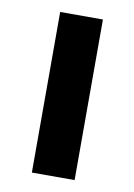

<svg xmlns="http://www.w3.org/2000/svg" viewBox="-64 -540 409 584"><g transform="rotate(10 140.5 -248.0)"><path d="M75 0V-496H207V0Z"/></g></svg>

Font: Nunito Sans 9pt
Style: Bold
Weight: 700
Version: Version 3.101;gftools[0.9.27]